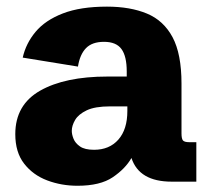

<svg xmlns="http://www.w3.org/2000/svg" viewBox="-20 -562 654 594"><path d="M219.7 12.7Q169.9 12.7 126 -3.9Q82 -20.5 54.7 -55.7Q27.3 -90.8 27.3 -147Q27.3 -237.8 104.2 -281.5Q181.2 -325.2 312.5 -325.2H372.1V-340.8Q372.1 -388.2 355.7 -410.4Q339.4 -432.6 301.8 -432.6Q265.1 -432.6 246.1 -413.1Q227.1 -393.6 221.2 -356L50.3 -383.8Q60.1 -427.7 90.1 -463.6Q120.1 -499.5 174.6 -520.5Q229 -541.5 311 -541.5Q382.8 -541.5 434.6 -520Q486.3 -498.5 513.9 -446.8Q541.5 -395 541.5 -303.7V-149.4Q541.5 -132.8 546.1 -127.4Q550.8 -122.1 565.9 -122.1H587.4V0H511.2Q410.6 0 386.7 -73.2Q367.7 -40 328.9 -13.7Q290 12.7 219.7 12.7ZM271 -98.6Q318.4 -98.6 346.2 -130.1Q374 -161.6 374 -218.8V-232.9H320.8Q273.9 -232.9 248.3 -220.7Q222.7 -208.5 212.4 -190.9Q202.1 -173.3 202.1 -157.2Q202.1 -146 207.5 -132.6Q212.9 -119.1 227.5 -108.9Q242.2 -98.6 271 -98.6Z"/></svg>

Font: Schibsted Grotesk ExtraBold
Style: Regular
Weight: 800
Designer: Bakken & Baeck AS, Henrik Kongsvoll
Foundry: Schibsted ASA
Version: Version 1.100; ttfautohint (v1.8.4.7-5d5b);gftools[0.9.25]